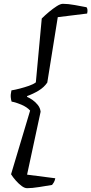

<svg xmlns="http://www.w3.org/2000/svg" viewBox="-20 -819 479 1007"><path d="M122 168Q109 168 93.5 156.5Q78 145 63 128Q48 111 38 95L138 -239Q121 -258 91 -270.5Q61 -283 41 -286Q38 -294 36.5 -308.5Q35 -323 40 -345Q59 -348 84 -354.5Q109 -361 132 -369Q155 -377 168 -387L199 -722Q216 -739 237 -756.5Q258 -774 277.5 -786.5Q297 -799 310 -799Q337 -799 372.5 -792.5Q408 -786 434 -781Q442 -770 437 -748L283 -729L228 -386Q211 -361 183 -344Q155 -327 122 -315V-311Q134 -306 149.5 -295.5Q165 -285 178 -269Q191 -253 193 -233L122 97L270 116Q267 131 261.5 139Q256 147 253 151Q223 156 185.5 162Q148 168 122 168Z"/></svg>

Font: Texturina
Style: Italic
Weight: 400
Italic angle: -11°
Designer: Guillermo Torres Carreño
Foundry: Omnibus-Type
Version: Version 1.002; ttfautohint (v1.8.3)